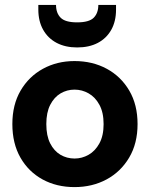

<svg xmlns="http://www.w3.org/2000/svg" viewBox="-20 -756 611 783"><path d="M283.9 7Q210.9 7 153.7 -24.2Q96.4 -55.5 63.4 -113.1Q30.4 -170.8 30.4 -250Q30.4 -329 64 -386.5Q97.6 -444 155.1 -475.5Q212.7 -507 283.9 -507Q357.3 -507 415.4 -475.5Q473.5 -444 507.2 -386.5Q541 -329 541 -250Q541 -171 506.7 -113.2Q472.5 -55.5 414.4 -24.2Q356.3 7 283.9 7ZM284.2 -109.5Q314.2 -109.5 341.1 -124.7Q368.1 -139.9 385.3 -171.2Q402.5 -202.5 402.5 -249.9Q402.5 -297.3 385.5 -328.5Q368.6 -359.7 341.6 -375.1Q314.7 -390.5 283.9 -390.5Q253.1 -390.5 226.9 -375.1Q200.8 -359.6 184.9 -328.6Q168.9 -297.6 168.9 -250Q168.9 -202.4 184.6 -171.4Q200.3 -140.4 226.4 -124.9Q252.6 -109.5 284.2 -109.5ZM294.5 -562.5Q246.5 -562.5 210.9 -581.2Q175.4 -600 155.9 -634.8Q136.3 -669.6 136.3 -717.3V-735.8H208.5Q208.5 -702.8 227.3 -683.8Q246 -664.8 294.5 -664.8Q343.5 -664.8 362.3 -683.8Q381 -702.8 381 -735.8H453.2V-716.8Q453.2 -669.1 433.7 -634.3Q414.1 -599.5 378.8 -581Q343.5 -562.5 294.5 -562.5Z"/></svg>

Font: Envelope Sans Variable
Style: Regular
Weight: 500
Designer: Andreas Rasmussen / Norman Anderson
Foundry: mail.de GmbH
Version: Version 1.150